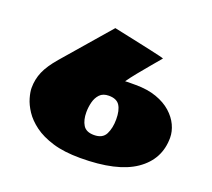

<svg xmlns="http://www.w3.org/2000/svg" viewBox="-130 -932 1240 1123"><g transform="rotate(20 490.0 -370.0)"><path d="M471.2 22Q370.6 22 300 0.5Q229.5 -21 183.3 -55.2Q137.2 -89.4 111.3 -128.7Q85.4 -168 75 -204.6Q64.5 -241.2 64.5 -266.6Q64.5 -320.3 85.2 -368.2Q106 -416 155.8 -473.6L405.3 -762.2H405.8Q412.1 -760.7 436.8 -755.6Q461.4 -750.5 496.8 -742.9Q532.2 -735.4 570.8 -727.1Q609.4 -718.8 644 -711.2Q678.7 -703.6 701.7 -698Q724.6 -692.4 728 -690.4Q705.1 -663.1 674.3 -626.7Q643.6 -590.3 614.3 -554.2Q585 -518.1 565.4 -489.7Q575.2 -490.7 582.8 -490.7Q590.3 -490.7 597.7 -490.7H630.4Q705.6 -490.7 761 -470.9Q816.4 -451.2 853 -418.5Q889.6 -385.7 907.7 -346.7Q925.8 -307.6 925.8 -269Q925.8 -133.8 812.5 -55.9Q699.2 22 471.2 22ZM501 -131.8Q554.7 -131.8 573.7 -169.9Q592.8 -208 592.8 -262.7Q592.8 -317.9 573.7 -347.9Q554.7 -377.9 505.9 -377.9Q469.2 -377.9 449.5 -356.9Q429.7 -335.9 421.9 -304.7Q414.1 -273.4 414.1 -242.2Q414.1 -193.8 433.1 -162.8Q452.1 -131.8 501 -131.8Z"/></g></svg>

Font: Seymour One
Style: Regular
Weight: 400
Designer: Vernon Adams
Foundry: Vernon Adams
Version: Version 1.100; ttfautohint (v1.8.4.7-5d5b);gftools[0.9.33]